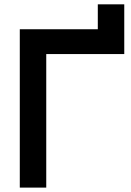

<svg xmlns="http://www.w3.org/2000/svg" viewBox="-20 -853 595 873"><path d="M190.3 0H70V-720H424.7V-833.3H545V-607.2H190.3Z"/></svg>

Font: Manrope Variable Light
Style: Regular
Weight: 200
Designer: Mikhail Sharanda
Foundry: Mikhail Sharanda
Version: Version 4.505